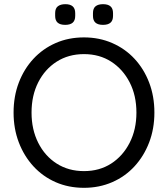

<svg xmlns="http://www.w3.org/2000/svg" viewBox="-20 -889 804 919"><path d="M719 -350Q719 -273 694 -207.5Q669 -142 624 -93Q579 -44 517 -17Q455 10 382 10Q308 10 246.5 -17Q185 -44 140 -93Q95 -142 70 -207.5Q45 -273 45 -350Q45 -428 70 -493.5Q95 -559 140 -607.5Q185 -656 246.5 -683Q308 -710 382 -710Q455 -710 517 -683Q579 -656 624 -607.5Q669 -559 694 -493.5Q719 -428 719 -350ZM633 -350Q633 -432 600.5 -495Q568 -558 512 -594Q456 -630 382 -630Q308 -630 251.5 -594Q195 -558 163 -495Q131 -432 131 -350Q131 -269 163 -205.5Q195 -142 251.5 -106Q308 -70 382 -70Q456 -70 512 -106Q568 -142 600.5 -205.5Q633 -269 633 -350ZM473 -770Q449 -770 437 -780.5Q425 -791 425 -813V-826Q425 -849 437.5 -859Q450 -869 473 -869Q497 -869 509 -858.5Q521 -848 521 -826V-813Q521 -791 509 -780.5Q497 -770 473 -770ZM292 -770Q268 -770 256 -780.5Q244 -791 244 -813V-826Q244 -849 257 -859Q270 -869 293 -869Q316 -869 328 -858.5Q340 -848 340 -826V-813Q340 -791 328 -780.5Q316 -770 292 -770Z"/></svg>

Font: Quicksand Light Medium
Style: Regular
Weight: 500
Version: Version 3.006